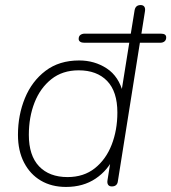

<svg xmlns="http://www.w3.org/2000/svg" viewBox="-20 -731 677 759"><path d="M241 8Q184 8 141.5 -17Q99 -42 75 -88.5Q51 -135 51 -198Q51 -276 78.5 -343Q106 -410 160 -451Q214 -492 293 -492Q354 -492 402 -460.5Q450 -429 467 -362H459L491 -562H313Q303 -562 297 -566Q291 -570 291 -577Q291 -588 298 -593Q305 -598 315 -598H505L494 -579L512 -690Q514 -701 520 -706Q526 -711 536 -711Q546 -711 550.5 -704.5Q555 -698 553 -686L536 -579L533 -598H615Q626 -598 631.5 -594.5Q637 -591 637 -583Q637 -573 630.5 -567.5Q624 -562 613 -562H533L446 -15Q445 -5 439 0.5Q433 6 422 6Q412 6 407.5 -0.5Q403 -7 405 -19L420 -113H432Q407 -58 358 -25Q309 8 241 8ZM247 -31Q311 -31 355 -66Q399 -101 421.5 -159Q444 -217 444 -286Q444 -369 403.5 -411Q363 -453 291 -453Q227 -453 183 -418Q139 -383 116.5 -325.5Q94 -268 94 -198Q94 -116 134.5 -73.5Q175 -31 247 -31Z"/></svg>

Font: Nunito ExtraLight ExtraLight
Style: Italic
Weight: 250
Italic angle: -9°
Version: Version 3.602